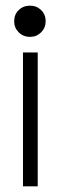

<svg xmlns="http://www.w3.org/2000/svg" viewBox="-20 -657 213 677"><path d="M61 0V-472H113V0ZM86 -527Q62 -527 46 -543Q30 -559 30 -582Q30 -606 46 -621.5Q62 -637 86 -637Q109 -637 125 -621.5Q141 -606 141 -582Q141 -559 125 -543Q109 -527 86 -527Z"/></svg>

Font: Lil Grotesk Light
Style: Regular
Weight: 300
Designer: Bastien Sozeau
Foundry: NBR — Bastien Sozeau
Version: Version 3.003; ttfautohint (v1.8.4.7-5d5b);gftools[0.9.33]